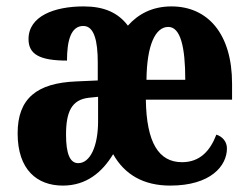

<svg xmlns="http://www.w3.org/2000/svg" viewBox="-20 -569 776 599"><path d="M176 10C250 10 299 -32 333 -88C369 -24 428 10 511 10C638 10 688 -52 688 -106C688 -127 674 -143 655 -149C636 -99 604 -63 548 -63C475 -63 437 -124 435 -258H704V-308C704 -465 627 -549 515 -549C455 -549 411 -525 379 -489C348 -530 304 -549 241 -549C150 -549 69 -519 69 -447C69 -400 103 -380 189 -380C189 -442 201 -488 240 -488C274 -488 285 -441 285 -374V-318L218 -315C95 -310 35 -262 35 -153C35 -39 96 10 176 10ZM558 -320H437C438 -429 465 -485 505 -485C543 -485 558 -423 558 -320ZM224 -60C198 -60 186 -90 186 -149C186 -221 204 -258 257 -264L286 -267V-191C286 -112 261 -60 224 -60Z"/></svg>

Font: Noto Serif Sinhala ExtraCondensed ExtraBold
Style: Regular
Weight: 800
Width: 2
Designer: Jelle Bosma - Monotype Design Team
Foundry: Monotype Imaging Inc.
Version: Version 2.007